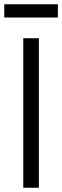

<svg xmlns="http://www.w3.org/2000/svg" viewBox="-29 -879 291 899"><path d="M153 -700V0H80V-700ZM242 -859V-797H-9V-859Z"/></svg>

Font: Pathway Extreme SemiCondensed Light
Style: Regular
Weight: 300
Width: 4
Version: Version 1.001;gftools[0.9.26]